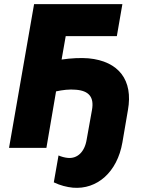

<svg xmlns="http://www.w3.org/2000/svg" viewBox="-20 -720 705 935"><path d="M24 0H206L253 -275C285 -282 318 -286 350 -283C413 -278 439 -247 428 -185L402 -40C392 21 356 53 311 49C297 48 278 43 265 37L242 168C273 183 305 191 335 194C453 204 551 118 576 -26L603 -184C629 -329 559 -422 411 -436C374 -439 327 -437 280 -430L300 -544H549L576 -700H146Z"/></svg>

Font: Fixel Display 20240404 ExBold
Style: Italic
Weight: 800
Italic angle: -10°
Designer: AlfaBravo + MacPaw
Foundry: Kyrylo Tkachov, Marchela Mozhyna, Serhii Makarenko, Maria Weinstein, Zakhar Kryvoshyya
Version: Version 1.211;Glyphs 3.2 (3225)